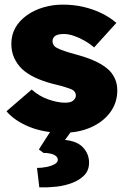

<svg xmlns="http://www.w3.org/2000/svg" viewBox="-20 -564 542 830"><path d="M8 -83 117 -177Q149 -148 189.5 -134Q230 -120 261 -120Q272 -120 281 -122Q290 -124 295.5 -128.5Q301 -133 304.5 -138.5Q308 -144 308 -151Q308 -168 291 -177Q282 -181 261.5 -187.5Q241 -194 207 -202Q165 -213 132 -228.5Q99 -244 76 -265Q54 -286 41.5 -313.5Q29 -341 29 -374Q29 -414 47 -445Q65 -476 97 -498.5Q129 -521 169 -532.5Q209 -544 251 -544Q298 -544 339.5 -534.5Q381 -525 417.5 -507.5Q454 -490 483 -465L387 -359Q370 -374 347.5 -387Q325 -400 301 -408.5Q277 -417 256 -417Q243 -417 234 -415Q225 -413 219 -409Q213 -405 210 -399Q207 -393 207 -386Q207 -377 212 -369Q217 -361 228 -356Q237 -351 258.5 -343.5Q280 -336 321 -325Q367 -312 401 -295Q435 -278 456 -256Q471 -239 479 -218.5Q487 -198 487 -173Q487 -120 456.5 -78.5Q426 -37 373 -13.5Q320 10 252 10Q169 10 106 -16Q43 -42 8 -83ZM140 162Q159 162 180 158Q201 154 215.5 146Q230 138 230 127Q230 117 221 110Q212 103 198 100Q184 97 168 97L148 82L216 -24H308L261 41Q314 46 339.5 74Q365 102 365 139Q365 172 345 193Q325 214 292.5 226.5Q260 239 223 243Q186 247 150 246Z"/></svg>

Font: Mach ExtraBold
Style: Regular
Weight: 800
Version: Version 1.002